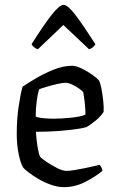

<svg xmlns="http://www.w3.org/2000/svg" viewBox="-20 -771 476 791"><path d="M243 0Q217 0 189.5 -10Q162 -20 138 -34Q114 -48 97.5 -61Q81 -74 76 -80Q65 -97 57 -135.5Q49 -174 49 -219Q49 -279 56.5 -330.5Q64 -382 73 -414Q91 -426 125 -446.5Q159 -467 199.5 -483.5Q240 -500 278 -500Q293 -500 316 -489Q339 -478 359.5 -463.5Q380 -449 388 -439Q393 -430 397.5 -407.5Q402 -385 405 -358.5Q408 -332 407 -310Q394 -290 371.5 -272Q349 -254 335 -247Q326 -244 296.5 -239.5Q267 -235 223.5 -231.5Q180 -228 128 -228Q130 -193 135 -164Q140 -135 145 -126Q150 -119 170.5 -105Q191 -91 214.5 -79Q238 -67 254 -67Q265 -67 284.5 -70Q304 -73 326 -77.5Q348 -82 365.5 -86Q383 -90 390 -92Q393 -89 397 -82.5Q401 -76 402 -67Q373 -43 331 -21.5Q289 0 243 0ZM200 -282Q237 -282 276.5 -286.5Q316 -291 332 -299Q332 -314 330.5 -333Q329 -352 326.5 -368.5Q324 -385 323 -391Q321 -395 308 -404.5Q295 -414 278.5 -422Q262 -430 250 -430Q239 -430 216.5 -425Q194 -420 172 -413.5Q150 -407 141 -403Q135 -384 131 -352.5Q127 -321 127 -291Q137 -286 159 -284Q181 -282 200 -282ZM136 -568Q126 -571 119 -577.5Q112 -584 110 -589Q160 -668 192.5 -709.5Q225 -751 242 -751Q259 -751 291 -709Q323 -667 373 -589Q371 -584 364 -577.5Q357 -571 347 -568L241 -668Z"/></svg>

Font: Texturina 72pt
Style: Regular
Weight: 400
Designer: Guillermo Torres Carreño
Foundry: Omnibus-Type
Version: Version 1.002; ttfautohint (v1.8.3)